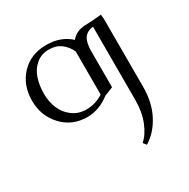

<svg xmlns="http://www.w3.org/2000/svg" viewBox="-169 -605 1042 1060"><g transform="rotate(-30 352.0 -74.5)"><path d="M41 -223.1Q41 -323.2 102.3 -387.7Q163.6 -452.1 262.2 -452.1Q354.5 -452.1 414.1 -397Q447.3 -439 512.2 -439Q538.1 -439 607.9 -445.8L610.8 -418V16.1Q610.8 115.2 571.8 189.9Q532.7 264.6 469.2 303.2L453.1 283.2Q488.8 252.4 512.9 193.6Q537.1 134.8 537.1 51.8V-410.2Q497.1 -405.8 479 -378.9Q460.9 -352.1 460.9 -295.9V-67.9L405.8 -45.9Q337.4 6.8 262.2 6.8Q166 6.8 103.5 -60.3Q41 -127.4 41 -223.1ZM117.2 -223.1Q117.2 -174.8 134.3 -132.3Q151.4 -89.8 189 -61Q226.6 -32.2 277.8 -32.2Q336.9 -32.2 386.2 -64.9V-338.9Q370.1 -375.5 339.1 -399.2Q308.1 -422.9 262.2 -422.9Q214.4 -422.9 180.9 -395Q147.5 -367.2 132.3 -323Q117.2 -278.8 117.2 -223.1Z"/></g></svg>

Font: Dihjauti S
Style: Regular
Weight: 400
Designer: T. Christopher White
Version: Version 3.0.0